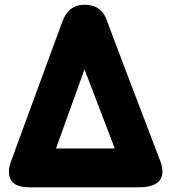

<svg xmlns="http://www.w3.org/2000/svg" viewBox="-20 -800 738 820"><path d="M340.8 -503.9 219.2 -166H470.2ZM571.8 0H106.9Q61 0 39.6 -16.8Q18.1 -33.7 18.1 -68.8Q18.1 -84 24.9 -105L23.9 -102.1Q56.6 -191.4 93.8 -292.7Q130.9 -394 175.8 -516.1Q220.7 -638.2 246.1 -707Q272 -779.8 340.8 -779.8Q416 -779.8 438 -708Q496.1 -552.7 668 -103Q673.8 -83 673.8 -67.9Q673.8 0 571.8 0Z"/></svg>

Font: BPreplay
Style: Bold
Weight: 700
Designer: Magenta/George Triantafyllakos
Foundry: Magenta/George Triantafyllakos
Version: Version 1.00